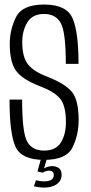

<svg xmlns="http://www.w3.org/2000/svg" viewBox="-20 -700 403 846"><path d="M174.5 126.5Q189.5 126.5 203.5 123.2Q217.5 120 228.2 112.8Q239 105.5 245.2 95.2Q251.5 85 251.5 71Q251.5 50 239.8 41Q228 32 210.5 32Q197 32 186 36.2Q175 40.5 169 46L168.5 61Q174.5 56.5 182.2 54.2Q190 52 197 52Q205.5 52 211.2 56.5Q217 61 217 71Q217 85.5 206.2 92.2Q195.5 99 175 99Q164.5 99 154.8 97.5Q145 96 138 94.5L129.5 121Q138.5 123 150.5 124.8Q162.5 126.5 174.5 126.5ZM168.5 61 186.5 0H160.5L145 55.5ZM174.5 4.5Q272.5 4.5 299.5 -50.5Q326.5 -105.5 326.5 -170.5Q326.5 -258 297.8 -294Q269 -330 190 -361.5Q130 -383.5 104 -415.5Q78 -447.5 78 -515Q78 -563.5 100.2 -601Q122.5 -638.5 174.5 -638.5Q225.5 -638.5 247.8 -598.2Q270 -558 270 -418.5H326Q326 -560 299.5 -620Q273 -680 174.5 -680Q78 -680 50.5 -624.5Q23 -569 23 -507Q23 -425 51.5 -387Q80 -349 158.5 -319Q218.5 -296.5 244.5 -265.8Q270.5 -235 270.5 -161.5Q270.5 -108.5 248.5 -72.5Q226.5 -36.5 174 -36.5Q122 -36.5 99.8 -76Q77.5 -115.5 77.5 -261H22Q22 -110.5 48.5 -53Q75 4.5 174.5 4.5Z"/></svg>

Font: Anybody Condensed Light
Style: Regular
Weight: 300
Width: 3
Designer: Tyler Finck
Foundry: Etcetera Type Company
Version: Version 1.113;gftools[0.9.25]